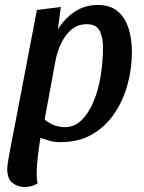

<svg xmlns="http://www.w3.org/2000/svg" viewBox="-20 -550 579 770"><path d="M78 200Q52 200 30.5 184Q9 168 9 127Q9 117 14 86.5Q19 56 26.5 18.5Q34 -19 40 -50L128 -510L224 -522L212 -432Q239 -476 279.5 -503Q320 -530 373 -530Q421 -530 451 -505.5Q481 -481 495 -438Q509 -395 509 -341Q509 -275 491.5 -211Q474 -147 438.5 -94.5Q403 -42 349.5 -11Q296 20 223 20Q198 20 182 15.5Q166 11 142 3Q136 42 131.5 80Q127 118 127 147Q127 170 131 185Q109 200 78 200ZM240 -40Q278 -40 306.5 -67.5Q335 -95 354.5 -141Q374 -187 383.5 -244Q393 -301 393 -360Q393 -402 379 -427.5Q365 -453 329 -453Q293 -453 267.5 -432Q242 -411 226 -378Q210 -345 203 -309L159 -71Q177 -55 198 -47.5Q219 -40 240 -40Z"/></svg>

Font: Sansita Swashed
Style: Regular
Weight: 400
Designer: Pablo Cosgaya
Foundry: Omnibus-Type
Version: Version 1.003; ttfautohint (v1.8.3)